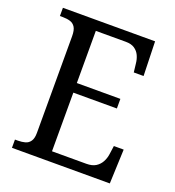

<svg xmlns="http://www.w3.org/2000/svg" viewBox="-130 -817 839 920"><g transform="rotate(20 289.0 -357.0)"><path d="M34 0V-42H49Q69 -42 85.5 -46.5Q102 -51 112 -65.5Q122 -80 122 -108V-601Q122 -632 112.5 -647Q103 -662 86.5 -667Q70 -672 49 -672H34V-714H504L509 -539H459L454 -582Q452 -604 443.5 -622.5Q435 -641 418 -652.5Q401 -664 373 -664H220V-398H442V-349H220V-50H395Q425 -50 443 -61.5Q461 -73 471 -91.5Q481 -110 484 -132L490 -175H540L533 0Z"/></g></svg>

Font: Noto Serif SemiCondensed
Style: Regular
Weight: 400
Width: 4
Designer: Monotype Design Team
Foundry: Monotype Imaging Inc.
Version: Version 2.013